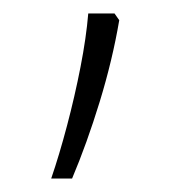

<svg xmlns="http://www.w3.org/2000/svg" viewBox="-20 -232 271 285"><path d="M150 -212 157 -202Q147 -143 128 -81Q109 -19 87 33H56Q68 -2 79.5 -45.5Q91 -89 99.5 -132.5Q108 -176 111 -212Z"/></svg>

Font: Noto Sans Kannada UI ExtraLight
Style: Regular
Weight: 200
Designer: Jelle Bosma - Monotype Design Team
Foundry: Monotype Imaging Inc.
Version: Version 2.005; ttfautohint (v1.8.4.7-5d5b)